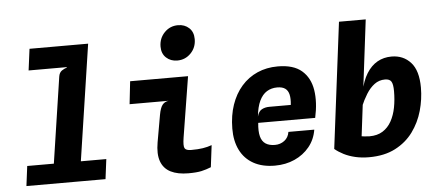

<svg xmlns="http://www.w3.org/2000/svg" viewBox="-54 -966 2508 1098"><g transform="rotate(-5 1200.0 -416.5)"><path d="M209 -15 298 -607Q301.5 -630.5 316.8 -641Q332 -651.5 346 -654L310.5 -706.5L320.5 -780.5H479L364 -15ZM56.5 0 71 -114H525L510.5 0ZM126.5 -657.5 142.5 -780.5H479L428 -657.5Z M979 -640Q941 -640 915.5 -663.5Q890 -687 890 -727Q890 -775 921.8 -808Q953.5 -841 1000 -841Q1038 -841 1063.2 -817.8Q1088.5 -794.5 1088.5 -753.5Q1088.5 -705.5 1056.8 -672.8Q1025 -640 979 -640ZM986 8Q924.5 8 884.5 -12.2Q844.5 -32.5 829.2 -75Q814 -117.5 825.5 -183.5L853 -339.5Q860 -378 872.5 -394.8Q885 -411.5 908 -415H685L699.5 -545.5H1032L976 -198Q968.5 -151 976 -137.2Q983.5 -123.5 1013 -123.5Q1053 -123.5 1080.2 -127.8Q1107.5 -132 1132 -141L1116.5 -15.5Q1089.5 -4.5 1061.5 1.8Q1033.5 8 986 8Z M1483 7.5Q1410.5 7.5 1360 -20.8Q1309.5 -49 1283.5 -101.2Q1257.5 -153.5 1258 -224.5Q1258.5 -300 1279.5 -361Q1300.5 -422 1338.8 -465.8Q1377 -509.5 1430 -533Q1483 -556.5 1547.5 -556.5Q1637.5 -556.5 1685 -515.5Q1732.5 -474.5 1743.8 -404Q1755 -333.5 1735.5 -244.5H1408.5Q1403.5 -196.5 1411.2 -167Q1419 -137.5 1439.8 -124Q1460.5 -110.5 1493 -110.5Q1524 -110.5 1547.5 -128.2Q1571 -146 1576 -178H1724.5Q1715.5 -122 1681.5 -80.2Q1647.5 -38.5 1596.2 -15.5Q1545 7.5 1483 7.5ZM1410 -280.5Q1417.5 -310 1436.2 -320.2Q1455 -330.5 1480 -330.5H1603Q1607 -366.5 1601.5 -390Q1596 -413.5 1579.8 -425.2Q1563.5 -437 1534 -437Q1500.5 -437 1474.5 -421Q1448.5 -405 1432 -370.5Q1415.5 -336 1410 -280.5Z M2023.5 6.5Q1980.5 6.5 1944.2 -2Q1908 -10.5 1879 -25.2Q1850 -40 1828.5 -58L1937 -128Q1949 -123.5 1968 -120Q1987 -116.5 2006 -114.5Q2025 -112.5 2036 -112.5Q2081 -112.5 2112 -132Q2143 -151.5 2162 -185.8Q2181 -220 2189.5 -264Q2198 -308 2198 -357.5Q2198 -397.5 2188.2 -413Q2178.5 -428.5 2152 -428.5Q2118 -428.5 2091.5 -408.8Q2065 -389 2044.5 -356Q2024 -323 2007.5 -283.5L1997 -320L2018.5 -369Q2031.5 -432 2057.2 -473.5Q2083 -515 2119.2 -535.5Q2155.5 -556 2200.5 -556Q2268 -556 2310.5 -509.2Q2353 -462.5 2353 -364.5Q2353 -298 2334.5 -232.2Q2316 -166.5 2276.5 -112.5Q2237 -58.5 2174.2 -26Q2111.5 6.5 2023.5 6.5ZM1828.5 -58 1919 -780.5H2072.5L2039 -508L1990 -109Z"/></g></svg>

Font: Spline Sans Mono
Style: Bold Italic
Weight: 700
Italic angle: -4°
Monospace: yes
Version: Version 1.004